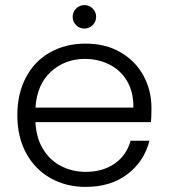

<svg xmlns="http://www.w3.org/2000/svg" viewBox="-20 -725 662 753"><path d="M574 -301Q574 -265 572 -246H119Q122 -184 149 -140Q176 -96 220 -73.5Q264 -51 316 -51Q384 -51 430.5 -84Q477 -117 492 -173H566Q546 -93 480.5 -42.5Q415 8 316 8Q239 8 178 -26.5Q117 -61 82.5 -124.5Q48 -188 48 -273Q48 -358 82 -422Q116 -486 177 -520Q238 -554 316 -554Q394 -554 452.5 -520Q511 -486 542.5 -428.5Q574 -371 574 -301ZM503 -303Q504 -364 478.5 -407Q453 -450 409 -472Q365 -494 313 -494Q235 -494 180 -444Q125 -394 119 -303ZM311 -613Q292 -613 278.5 -626.5Q265 -640 265 -659Q265 -678 278.5 -691.5Q292 -705 311 -705Q330 -705 343.5 -691.5Q357 -678 357 -659Q357 -640 343.5 -626.5Q330 -613 311 -613Z"/></svg>

Font: A Bank Premium Light
Style: Regular
Weight: 300
Designer: Ninad Kale (Devanagari), Jonny Pinhorn (Latin), Htun Naung (Myanmar)
Foundry: Indian Type Foundry
Version: 4.004